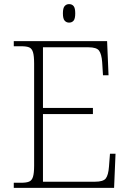

<svg xmlns="http://www.w3.org/2000/svg" viewBox="-20 -914 633 934"><path d="M47 0V-25H84Q108 -25 121.5 -30.5Q135 -36 140.5 -54Q146 -72 146 -108V-605Q146 -642 140.5 -660Q135 -678 122 -683.5Q109 -689 84 -689H47V-714H501L508 -548H481L477 -612Q474 -651 462 -667.5Q450 -684 410 -684H189V-389H432V-359H189V-30H442Q483 -30 495 -46.5Q507 -63 510 -102L515 -166H542L535 0ZM316 -804Q303 -804 294.5 -813.5Q286 -823 286 -849Q286 -875 294.5 -884.5Q303 -894 316 -894Q330 -894 338 -884.5Q346 -875 346 -849Q346 -823 338 -813.5Q330 -804 316 -804Z"/></svg>

Font: Noto Serif Hentaigana ExtraLight
Style: Regular
Weight: 200
Designer: Kazuhiro Yamada
Foundry: nipponia
Version: Version 1.000